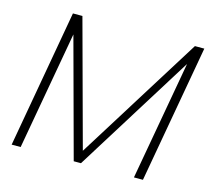

<svg xmlns="http://www.w3.org/2000/svg" viewBox="-99 -806 1019 925"><g transform="rotate(15 410.0 -343.5)"><path d="M33.2 0 154.8 -687H202.1L372.1 -60.1L763.2 -687H810.1L688 0H643.1L749 -594.2L378.9 0H342.8L183.1 -589.8L78.1 0Z"/></g></svg>

Font: SVN-Poppins ExtraLight
Style: Italic
Weight: 200
Italic angle: -10°
Designer: Ninad Kale (Devanagari), Jonny Pinhorn (Latin)
Foundry: Indian Type Foundry
Version: Version 3.002 2017